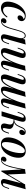

<svg xmlns="http://www.w3.org/2000/svg" viewBox="1790 -2360 583 4204"><g transform="rotate(90 2082.0 -257.5)"><path d="M335 -509Q297 -509 260 -478Q223 -447 193 -393Q163 -339 145 -271Q127 -203 127 -129Q127 -78 147 -55Q167 -32 199 -32Q233 -32 269.5 -53Q306 -74 343 -128L363 -120Q343 -87 312 -56Q281 -25 241.5 -5.5Q202 14 156 14Q93 14 54 -23Q15 -60 15 -135Q15 -182 29 -236Q43 -290 69.5 -342Q96 -394 135 -436Q174 -478 223 -503.5Q272 -529 330 -529Q377 -529 409.5 -505Q442 -481 442 -440Q442 -419 432 -398Q422 -377 404 -363.5Q386 -350 362 -350Q340 -350 328 -363Q316 -376 316 -395Q316 -428 340.5 -451.5Q365 -475 396 -482Q387 -494 372.5 -501.5Q358 -509 335 -509Z M829 -86Q827 -76 824 -62.5Q821 -49 824.5 -38.5Q828 -28 843 -28Q862 -28 880 -48Q898 -68 916 -122L930 -164H949L923 -90Q902 -31 868.5 -8.5Q835 14 802 14Q780 14 764 6Q748 -2 739 -15Q727 -37 731.5 -66.5Q736 -96 744 -127L845 -515Q874 -516 902.5 -519Q931 -522 954 -529ZM452 -2Q483 -7 506.5 -30Q530 -53 548 -87.5Q566 -122 579.5 -160.5Q593 -199 603 -237Q613 -275 620 -303Q639 -374 658 -424.5Q677 -475 702 -501.5Q727 -528 763 -528Q803 -528 820 -491.5Q837 -455 825 -397L814 -391Q821 -444 807.5 -476.5Q794 -509 761 -509Q734 -509 714.5 -487.5Q695 -466 680.5 -431Q666 -396 654.5 -354Q643 -312 632 -272Q617 -213 599 -158.5Q581 -104 556.5 -62Q532 -20 495 0Q479 9 464 11.5Q449 14 439 14Q409 14 393.5 -0.5Q378 -15 378 -38Q378 -66 397.5 -86.5Q417 -107 446 -107Q467 -107 477.5 -96Q488 -85 488 -68Q488 -49 476.5 -31.5Q465 -14 448 -2Q449 -2 450 -2Q451 -2 452 -2Z M1391 -348Q1354 -244 1321 -174.5Q1288 -105 1255.5 -63.5Q1223 -22 1189 -4Q1155 14 1119 14Q1075 14 1054.5 -5.5Q1034 -25 1033 -59Q1032 -93 1046 -137L1143 -430Q1153 -460 1149.5 -474Q1146 -488 1128 -488Q1111 -488 1093.5 -469Q1076 -450 1056 -394L1041 -353H1022L1047 -426Q1062 -468 1083.5 -490Q1105 -512 1128.5 -520.5Q1152 -529 1173 -529Q1217 -529 1234 -509Q1251 -489 1249.5 -455.5Q1248 -422 1234 -383L1141 -102Q1115 -24 1159 -24Q1181 -24 1207 -46.5Q1233 -69 1260.5 -111Q1288 -153 1315 -210Q1342 -267 1367 -336Q1392 -405 1412 -482ZM1405 -85Q1398 -59 1398.5 -43Q1399 -27 1418 -27Q1439 -27 1456.5 -48.5Q1474 -70 1491 -121L1506 -163H1525L1500 -89Q1486 -48 1465 -26Q1444 -4 1420.5 5Q1397 14 1374 14Q1355 14 1339.5 6.5Q1324 -1 1316 -15Q1307 -33 1309 -59Q1311 -85 1321 -126L1420 -515Q1451 -516 1478.5 -519Q1506 -522 1529 -529Z M1961 -364Q1922 -257 1889 -184.5Q1856 -112 1824 -68.5Q1792 -25 1758 -5.5Q1724 14 1684 14Q1642 14 1625 -8.5Q1608 -31 1609.5 -66Q1611 -101 1623 -137L1720 -430Q1730 -461 1726 -474.5Q1722 -488 1704 -488Q1687 -488 1669.5 -469Q1652 -450 1632 -394L1618 -353H1599L1624 -426Q1639 -468 1660 -490Q1681 -512 1704.5 -520.5Q1728 -529 1749 -529Q1793 -529 1810 -509Q1827 -489 1825.5 -455.5Q1824 -422 1810 -383L1717 -102Q1707 -72 1707.5 -48Q1708 -24 1727 -24Q1750 -24 1775 -48Q1800 -72 1827 -115Q1854 -158 1881.5 -217Q1909 -276 1935 -347.5Q1961 -419 1985 -498ZM1975 -102Q1969 -82 1967 -64Q1965 -46 1969.5 -35Q1974 -24 1990 -24Q2012 -24 2037 -47.5Q2062 -71 2089 -113Q2116 -155 2142.5 -212Q2169 -269 2193.5 -336Q2218 -403 2237 -476L2205 -316Q2170 -220 2138.5 -157Q2107 -94 2076.5 -56Q2046 -18 2014 -2Q1982 14 1946 14Q1915 14 1899 0.5Q1883 -13 1878.5 -35Q1874 -57 1877.5 -83.5Q1881 -110 1889 -137L1990 -515Q2021 -516 2048.5 -519Q2076 -522 2099 -529ZM2231 -85Q2229 -76 2226 -62Q2223 -48 2226.5 -37.5Q2230 -27 2244 -27Q2265 -27 2282.5 -48.5Q2300 -70 2318 -121L2333 -163H2352L2326 -89Q2312 -48 2291 -26Q2270 -4 2246.5 5Q2223 14 2201 14Q2170 14 2155.5 1Q2141 -12 2137.5 -32.5Q2134 -53 2137.5 -77.5Q2141 -102 2148 -126L2247 -515Q2277 -516 2305 -519Q2333 -522 2356 -529Z M2785 -68Q2781 -46 2785 -36.5Q2789 -27 2803 -27Q2821 -27 2838 -47Q2855 -67 2873 -121L2887 -162H2906L2882 -89Q2869 -49 2848.5 -26.5Q2828 -4 2804 5Q2780 14 2755 14Q2718 14 2697 -10.5Q2676 -35 2687 -88L2701 -151Q2713 -208 2690.5 -234Q2668 -260 2591 -266V-270Q2631 -273 2672 -270Q2713 -267 2744.5 -253.5Q2776 -240 2792 -212.5Q2808 -185 2799 -140ZM2859 -508Q2847 -508 2838 -504Q2829 -500 2820 -494Q2802 -479 2789 -451Q2776 -423 2763 -391.5Q2750 -360 2731.5 -331Q2713 -302 2682.5 -284Q2652 -266 2603 -267L2593 -266L2595 -277Q2643 -280 2672 -299Q2701 -318 2718 -346Q2735 -374 2747 -404.5Q2759 -435 2772 -462.5Q2785 -490 2805 -506Q2823 -520 2838 -524.5Q2853 -529 2866 -529Q2906 -529 2922 -508Q2938 -487 2936 -459Q2936 -443 2928.5 -426.5Q2921 -410 2906 -399Q2891 -388 2870 -388Q2844 -388 2833 -402.5Q2822 -417 2822 -436Q2823 -455 2836 -474Q2849 -493 2866 -506Q2864 -507 2862.5 -507.5Q2861 -508 2859 -508ZM2521 0H2417L2549 -430Q2553 -441 2555.5 -454.5Q2558 -468 2555 -478Q2552 -488 2537 -488Q2517 -488 2499 -467Q2481 -446 2461 -394L2446 -352H2427L2454 -426Q2469 -467 2490 -489Q2511 -511 2534.5 -520Q2558 -529 2581 -529Q2613 -529 2627 -515.5Q2641 -502 2644 -481Q2647 -460 2642 -435.5Q2637 -411 2631 -389Z M3283 -509Q3254 -509 3226 -483Q3198 -457 3173.5 -412.5Q3149 -368 3130 -313Q3111 -258 3100.5 -199Q3090 -140 3090 -87Q3090 -45 3102.5 -25.5Q3115 -6 3139 -6Q3168 -6 3196 -32Q3224 -58 3249 -102Q3274 -146 3292.5 -200.5Q3311 -255 3321.5 -314Q3332 -373 3332 -428Q3332 -472 3320 -490.5Q3308 -509 3283 -509ZM2988 -146Q2988 -190 3000 -242Q3012 -294 3037 -345Q3062 -396 3097.5 -437.5Q3133 -479 3181.5 -504Q3230 -529 3289 -529Q3356 -529 3395 -489.5Q3434 -450 3434 -369Q3434 -325 3422 -273Q3410 -221 3385 -170Q3360 -119 3324.5 -77.5Q3289 -36 3240.5 -11Q3192 14 3133 14Q3066 14 3027 -26Q2988 -66 2988 -146Z M3998 -86Q3996 -76 3992.5 -62.5Q3989 -49 3992.5 -38.5Q3996 -28 4012 -28Q4031 -28 4049 -48Q4067 -68 4084 -122L4099 -164H4118L4092 -90Q4071 -30 4037.5 -8Q4004 14 3971 14Q3948 14 3932.5 6Q3917 -2 3908 -15Q3895 -37 3900 -66.5Q3905 -96 3913 -127L4013 -515Q4043 -516 4071 -519Q4099 -522 4123 -529ZM3696 -485Q3685 -404 3672 -335.5Q3659 -267 3644 -211Q3629 -155 3611 -112.5Q3593 -70 3573 -41.5Q3553 -13 3528 1Q3512 10 3496.5 12Q3481 14 3471 14Q3440 14 3424.5 -0.5Q3409 -15 3409 -38Q3409 -66 3429 -86.5Q3449 -107 3477 -107Q3498 -107 3508.5 -96Q3519 -85 3519 -68Q3519 -49 3507.5 -31.5Q3496 -14 3479 -2Q3480 -2 3481 -2Q3482 -2 3483 -2Q3503 -3 3524 -16Q3550 -34 3570.5 -69Q3591 -104 3607.5 -153Q3624 -202 3638 -261Q3652 -320 3663.5 -384.5Q3675 -449 3684 -514ZM3716 5 3684 -515Q3710 -516 3736 -519Q3762 -522 3783 -529L3800 -134L3735 5ZM3745 -48 4016 -510 4031 -499 3735 5Z"/></g></svg>

Font: Playfair Display Medium
Style: Italic
Weight: 500
Italic angle: -14°
Designer: Claus Eggers Sørensen
Foundry: Claus Eggers Sørensen
Version: Version 1.203